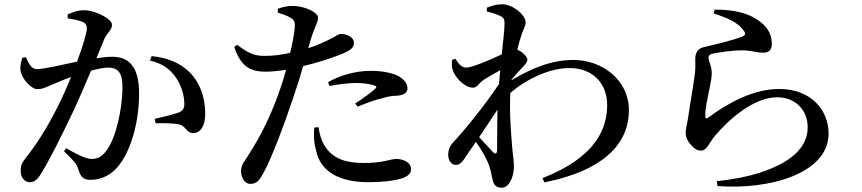

<svg xmlns="http://www.w3.org/2000/svg" viewBox="-20 -825 4040 900"><path d="M683 -541C742 -528 780 -499 807 -458C835 -416 843 -370 844 -343C845 -316 838 -306 816 -297C792 -288 745 -277 705 -268L710 -247C744 -249 801 -247 823 -241C854 -231 854 -201 886 -201C924 -202 942 -241 942 -292C942 -369 917 -438 870 -485C824 -531 763 -555 691 -562ZM297 -739C323 -735 356 -729 372 -720C384 -713 387 -704 387 -691C387 -672 369 -610 341 -536C265 -520 186 -501 153 -501C126 -501 116 -527 101 -557L85 -554C78 -534 73 -512 77 -490C85 -453 127 -407 155 -407C181 -407 198 -418 236 -433C255 -442 283 -453 313 -464C294 -417 273 -369 251 -326C199 -222 149 -145 97 -80C81 -59 77 -47 77 -23C77 9 98 29 118 29C140 29 154 20 173 -12C212 -74 269 -189 319 -294C347 -353 379 -428 407 -494C438 -502 466 -508 487 -508C537 -508 554 -479 554 -417C554 -311 522 -177 481 -122C459 -91 440 -80 408 -80C383 -80 342 -101 290 -130L280 -116C332 -66 339 -55 345 -38C357 3 368 18 405 18C456 18 501 -6 531 -42C598 -120 632 -262 632 -387C632 -514 583 -559 506 -559C485 -559 457 -556 432 -552L468 -640C480 -670 505 -683 505 -709C505 -739 421 -777 377 -777C341 -777 316 -766 297 -757Z M1524 -422C1569 -430 1612 -436 1649 -436C1678 -436 1713 -432 1736 -424C1744 -421 1747 -416 1740 -410C1729 -398 1677 -360 1645 -340L1656 -325C1691 -339 1736 -357 1774 -365C1800 -373 1818 -376 1836 -376C1872 -378 1890 -389 1890 -412C1890 -431 1877 -451 1850 -467C1828 -479 1784 -493 1718 -493C1643 -493 1568 -469 1518 -440ZM1473 -229C1477 -202 1485 -166 1505 -137C1542 -81 1601 -61 1684 -61C1778 -61 1813 -80 1837 -80C1869 -80 1907 -65 1907 -31C1907 -7 1882 8 1846 16C1815 23 1771 29 1707 29C1570 29 1480 -21 1461 -123C1450 -158 1451 -196 1453 -227ZM1092 -615 1078 -605C1110 -509 1157 -489 1226 -489C1254 -489 1289 -493 1321 -498C1312 -464 1301 -430 1291 -401C1245 -269 1193 -174 1150 -107C1128 -69 1110 -56 1110 -23C1110 9 1128 37 1153 37C1183 37 1196 20 1212 -9C1253 -80 1316 -252 1357 -374C1373 -420 1388 -470 1401 -515C1468 -531 1538 -554 1564 -565C1622 -586 1639 -600 1639 -624C1639 -654 1600 -666 1578 -666C1569 -666 1556 -658 1538 -647C1509 -632 1473 -615 1425 -599L1436 -638C1454 -698 1471 -720 1471 -742C1471 -768 1407 -796 1357 -797C1330 -798 1307 -793 1283 -784L1282 -766C1304 -759 1325 -752 1342 -742C1359 -731 1363 -723 1362 -699C1360 -671 1352 -626 1340 -577C1303 -569 1258 -562 1214 -563C1169 -564 1140 -578 1092 -615Z M2246 -450C2265 -462 2295 -479 2325 -496L2319 -431C2249 -326 2151 -207 2108 -162C2088 -141 2081 -123 2081 -99C2081 -69 2099 -51 2118 -52C2139 -52 2151 -72 2166 -95L2211 -160C2235 -126 2259 -85 2268 -61C2279 -34 2283 -12 2288 13C2293 40 2304 55 2333 55C2366 55 2389 4 2389 -44C2389 -70 2385 -89 2382 -123C2377 -181 2367 -293 2372 -389C2447 -454 2555 -506 2650 -506C2759 -506 2826 -433 2826 -334C2826 -226 2778 -90 2523 10L2532 30C2828 -30 2928 -164 2928 -308C2928 -451 2802 -544 2668 -544C2567 -544 2475 -507 2378 -449V-452C2395 -473 2414 -493 2428 -508C2442 -523 2452 -533 2452 -546C2452 -559 2430 -580 2410 -590L2405 -592C2411 -617 2416 -637 2421 -650C2431 -686 2444 -701 2444 -720C2444 -754 2385 -805 2334 -805C2307 -805 2285 -798 2262 -789V-771C2288 -765 2308 -758 2321 -752C2339 -744 2345 -738 2345 -716C2345 -689 2339 -635 2332 -570C2277 -544 2191 -508 2166 -508C2145 -508 2131 -523 2114 -550L2099 -544C2098 -529 2097 -512 2102 -497C2114 -459 2160 -414 2197 -414C2217 -414 2225 -436 2246 -450ZM2312 -311C2310 -235 2311 -160 2310 -121C2309 -103 2302 -101 2291 -112L2226 -182Z M3325 -762C3387 -742 3438 -721 3464 -684C3476 -670 3475 -661 3462 -655C3425 -638 3330 -616 3283 -605C3249 -599 3239 -574 3239 -549C3239 -525 3241 -505 3236 -470C3230 -422 3213 -328 3206 -276C3201 -243 3194 -221 3194 -203C3194 -184 3203 -163 3218 -147C3234 -128 3249 -119 3265 -119C3293 -119 3305 -155 3326 -182C3392 -262 3511 -369 3623 -369C3709 -369 3766 -308 3766 -229C3766 -151 3715 -71 3537 -14C3491 1 3415 17 3340 24L3343 47C3585 66 3864 -11 3864 -199C3864 -304 3787 -408 3632 -408C3509 -408 3387 -339 3299 -273C3291 -268 3286 -269 3286 -280C3285 -318 3297 -364 3305 -406C3311 -440 3318 -463 3316 -490C3315 -515 3301 -541 3301 -554C3301 -563 3306 -571 3323 -574C3348 -579 3415 -590 3466 -589C3511 -587 3527 -578 3558 -578C3586 -578 3598 -593 3598 -620C3598 -668 3574 -706 3523 -737C3485 -761 3427 -780 3330 -780Z"/></svg>

Font: Noto Serif JP SemiBold
Style: Regular
Weight: 600
Designer: Ryoko NISHIZUKA 西塚涼子 (kana & ideographs); Frank Grießhammer (Latin, Greek & Cyrillic); Wenlong ZHANG 张文龙 (bopomofo); San
Foundry: Adobe
Version: Version 2.001;hotconv 1.1.0;makeotfexe 2.6.0